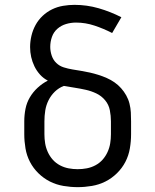

<svg xmlns="http://www.w3.org/2000/svg" viewBox="-20 -763 640 791"><path d="M300 8Q271 8 241.5 3Q212 -2 186 -15Q160 -28 138.5 -49Q117 -70 103.5 -96Q90 -122 85 -151.5Q80 -181 80 -210V-263Q80 -289 85 -314.5Q90 -340 103 -362Q116 -384 135 -401.5Q154 -419 177 -431Q159 -440 145 -455.5Q131 -471 122 -489.5Q113 -508 108.5 -528Q104 -548 104 -569Q104 -592 109.5 -615.5Q115 -639 126.5 -660Q138 -681 155.5 -697.5Q173 -714 194.5 -724.5Q216 -735 240 -739Q264 -743 287 -743Q338 -743 386.5 -729Q435 -715 480 -692L442 -627Q407 -645 369.5 -657.5Q332 -670 293 -670Q272 -670 252 -664Q232 -658 216.5 -644.5Q201 -631 194 -611Q187 -591 187 -570Q187 -552 193 -534Q199 -516 212 -503.5Q225 -491 242.5 -485.5Q260 -480 278 -477Q296 -474 314.5 -471Q333 -468 350.5 -464Q368 -460 385.5 -454.5Q403 -449 420 -441.5Q437 -434 452 -423.5Q467 -413 479 -399.5Q491 -386 500 -370Q509 -354 513.5 -336Q518 -318 519 -300Q520 -282 520 -263V-210Q520 -181 515 -151.5Q510 -122 496.5 -96Q483 -70 461.5 -49Q440 -28 414 -15Q388 -2 358.5 3Q329 8 300 8ZM300 -66Q319 -66 337.5 -69.5Q356 -73 373 -82Q390 -91 402.5 -105Q415 -119 423 -136.5Q431 -154 434 -172.5Q437 -191 437 -210V-263Q437 -286 432.5 -309Q428 -332 413 -350Q398 -368 377 -378Q356 -388 333.5 -393Q311 -398 288.5 -401.5Q266 -405 243 -409Q222 -401 206 -385.5Q190 -370 180 -350Q170 -330 166.5 -308Q163 -286 163 -263V-210Q163 -191 166 -172.5Q169 -154 177 -136.5Q185 -119 197.5 -105Q210 -91 227 -82Q244 -73 262.5 -69.5Q281 -66 300 -66Z"/></svg>

Font: Iosevka Fixed Extended
Style: Regular
Weight: 400
Width: 7
Monospace: yes
Designer: Belleve Invis
Foundry: Belleve Invis
Version: Version 24.1.1; ttfautohint (v1.8.4)